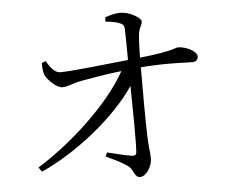

<svg xmlns="http://www.w3.org/2000/svg" viewBox="-54 -834 1108 914"><g transform="rotate(-5 500.0 -376.5)"><path d="M479 -734C502 -732 525 -729 543 -722C561 -715 568 -709 568 -691C569 -656 570 -596 570 -543C464 -532 309 -514 247 -513C221 -512 202 -533 179 -572L160 -564C160 -547 161 -523 167 -508C176 -485 221 -440 248 -441C277 -441 296 -455 339 -463C390 -472 461 -485 534 -493C452 -344 267 -173 101 -70L116 -49C289 -126 479 -281 571 -419C573 -300 575 -143 571 -101C570 -90 563 -85 550 -87C523 -91 472 -103 432 -113L424 -95C459 -77 504 -59 532 -35C552 -17 553 17 579 17C608 17 638 -27 638 -68C638 -93 632 -116 630 -177C628 -251 627 -410 628 -503C755 -513 832 -506 877 -506C892 -506 902 -517 902 -531C902 -557 849 -582 813 -582C796 -582 795 -567 628 -549C628 -585 630 -630 633 -659C637 -697 651 -698 651 -721C651 -737 597 -770 553 -770C526 -770 498 -761 480 -755Z"/></g></svg>

Font: Noto Serif CJK JP
Style: Regular
Weight: 400
Designer: Ryoko NISHIZUKA 西塚涼子 (kana & ideographs); Frank Grießhammer (Latin, Greek & Cyrillic); Wenlong ZHANG 张文龙 (bopomofo); San
Foundry: Adobe Systems Incorporated
Version: Version 1.000;PS 1;hotconv 16.6.53;makeotf.lib2.5.65590